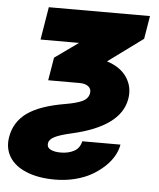

<svg xmlns="http://www.w3.org/2000/svg" viewBox="-54 -591 706 854"><g transform="rotate(5 299.5 -164.5)"><path d="M129.3 -545.5H581L563.9 -442.5L408 -328.1Q469.1 -308.9 497.5 -266.2Q525.9 -223.4 517 -170.5Q496.1 -44 277.7 5Q226.2 16.7 203.5 28.6Q180.8 40.5 178.3 56.8Q175.4 76 192.3 84.9Q209.2 93.8 237.9 93.8Q272.4 93.8 297.6 80.3Q322.8 66.8 329.5 35.5H500Q495.7 61.1 481.4 86.5Q467 111.9 442.3 135.1Q417.6 158.4 385.8 176.5Q354 194.6 311.8 205.3Q269.5 215.9 223 215.9Q148.8 215.9 95.9 194.4Q43 172.9 19.2 134.2Q-4.6 95.5 3.6 45.5Q14.9 -23.1 71 -63.6Q127.1 -104 238.6 -122.9Q289.1 -131.4 314.8 -143.5Q340.6 -155.5 345.2 -179.7Q348.7 -199.2 334.7 -210.4Q320.7 -221.6 295.5 -221.6H154.8L171.9 -323.9L277 -399.1H105.1Z"/></g></svg>

Font: Karasuma Gothic
Style: Italic
Weight: 900
Italic angle: -9.39999°
Designer: Rasmus Andersson / Ryoko Nishizuka
Foundry: Genbu
Version: Version 1.00